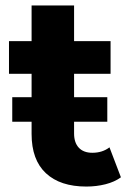

<svg xmlns="http://www.w3.org/2000/svg" viewBox="-20 -677 485 705"><path d="M424 -26Q401 -9 367.5 -0.5Q334 8 297 8Q201 8 148.5 -41Q96 -90 96 -185V-406H13V-526H96V-657H252V-526H386V-406H252V-187Q252 -153 269.5 -134.5Q287 -116 319 -116Q356 -116 382 -136ZM25 -320H374V-230H25Z"/></svg>

Font: Montserrat-Bold
Style: Bold
Weight: 700
Version: Version 7.200